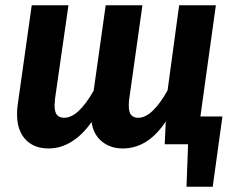

<svg xmlns="http://www.w3.org/2000/svg" viewBox="-20 -550 904 732"><path d="M828 -106 791 162H691L697 0H608L612 -87Q544 16 448 16Q401 16 368.5 -10.5Q336 -37 329 -85Q296 -37 254 -10.5Q212 16 165 16Q109 16 77 -18.5Q45 -53 45 -114Q45 -135 47 -147L101 -530H241L190 -175Q188 -155 188 -149Q188 -122 197.5 -111.5Q207 -101 225 -101Q278 -101 337 -204L383 -530H523L473 -175Q471 -164 471 -147Q471 -121 480.5 -111Q490 -101 507 -101Q535 -101 564 -129.5Q593 -158 619 -206L663 -530H803L744 -106Z"/></svg>

Font: Fira Sans SemiBold
Style: Italic
Weight: 600
Italic angle: -8°
Designer: bBox Type GmbH & Carrois Corporate GbR & Edenspiekermann AG
Foundry: bBox Type GmbH & Carrois Corporate GbR & Edenspiekermann AG
Version: Version 4.301